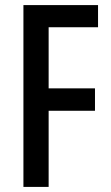

<svg xmlns="http://www.w3.org/2000/svg" viewBox="-20 -734 435 754"><path d="M171 0V-299H353V-387H171V-627H365V-714H72V0Z"/></svg>

Font: Noto Sans Gujarati ExtraCondensed Medium
Style: Regular
Weight: 500
Width: 2
Designer: Jelle Bosma - Monotype Design Team, Universal Thirst
Foundry: Monotype Imaging Inc.
Version: Version 2.106